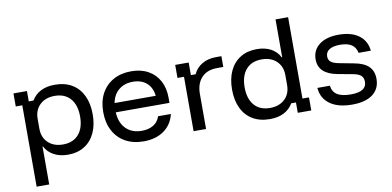

<svg xmlns="http://www.w3.org/2000/svg" viewBox="-81 -951 2862 1402"><g transform="rotate(-10 1350.0 -250.0)"><path d="M89.2 200V-403.3H40.8V-500H140.8V-423.3H175.8Q200.8 -465.8 244.2 -487.9Q287.5 -510 347.5 -510Q423.3 -510 475.8 -478.3Q528.3 -446.7 556.2 -388.3Q584.2 -330 584.2 -250Q584.2 -170 556.7 -111.7Q529.2 -53.3 477.9 -21.7Q426.7 10 355.8 10Q296.7 10 252.5 -13.8Q208.3 -37.5 185.8 -80.8H182.5V200ZM333.3 -70Q408.3 -70 449.6 -117.5Q490.8 -165 490.8 -250Q490.8 -335 449.6 -382.5Q408.3 -430 333.3 -430Q265 -430 223.8 -390.8Q182.5 -351.7 182.5 -286.7V-213.3Q182.5 -148.3 223.8 -109.2Q265 -70 333.3 -70Z M918.3 10Q840 10 782.5 -22.1Q725 -54.2 693.8 -113.3Q662.5 -172.5 662.5 -251.7Q662.5 -330.8 693.8 -388.8Q725 -446.7 781.7 -478.3Q838.3 -510 914.2 -510Q986.7 -510 1039.6 -480.8Q1092.5 -451.7 1121.7 -398.3Q1150.8 -345 1150.8 -271.7V-234.2H752.5Q756.7 -155.8 800.4 -112.1Q844.2 -68.3 917.5 -68.3Q968.3 -68.3 1003.3 -89.6Q1038.3 -110.8 1051.7 -152.5H1146.7Q1128.3 -75 1067.9 -32.5Q1007.5 10 918.3 10ZM755.8 -302.5H1060.8Q1054.2 -364.2 1015.4 -398.3Q976.7 -432.5 913.3 -432.5Q850.8 -432.5 809.2 -398.3Q767.5 -364.2 755.8 -302.5Z M1288.3 0V-403.3H1240V-500H1340V-406.7H1375Q1395.8 -452.5 1439.6 -478.3Q1483.3 -504.2 1542.5 -504.2H1583.3V-424.2H1537.5Q1462.5 -424.2 1421.7 -380Q1380.8 -335.8 1380.8 -260.8V0Z M1854.2 10Q1779.2 10 1726.2 -21.7Q1673.3 -53.3 1645.4 -111.7Q1617.5 -170 1617.5 -250Q1617.5 -330 1645 -388.3Q1672.5 -446.7 1723.8 -478.3Q1775 -510 1845.8 -510Q1905.8 -510 1949.6 -486.7Q1993.3 -463.3 2015.8 -419.2H2019.2V-700H2112.5V-96.7H2160.8V0H2060.8V-76.7H2025.8Q2000.8 -34.2 1957.5 -12.1Q1914.2 10 1854.2 10ZM1868.3 -70Q1936.7 -70 1977.9 -109.2Q2019.2 -148.3 2019.2 -213.3V-286.7Q2019.2 -351.7 1977.9 -390.8Q1936.7 -430 1868.3 -430Q1793.3 -430 1752.1 -382.5Q1710.8 -335 1710.8 -250Q1710.8 -165 1752.1 -117.5Q1793.3 -70 1868.3 -70Z M2463.3 10Q2359.2 10 2299.2 -33.3Q2239.2 -76.7 2233.3 -154.2H2325.8Q2331.7 -108.3 2365.8 -86.7Q2400 -65 2466.7 -65Q2583.3 -65 2583.3 -138.3Q2583.3 -168.3 2565.4 -184.6Q2547.5 -200.8 2505 -208.3L2395.8 -228.3Q2256.7 -254.2 2256.7 -360.8Q2256.7 -430 2309.2 -470Q2361.7 -510 2452.5 -510Q2546.7 -510 2602.1 -469.2Q2657.5 -428.3 2665 -354.2H2574.2Q2565.8 -395.8 2535.4 -415.8Q2505 -435.8 2450 -435.8Q2399.2 -435.8 2371.2 -418.3Q2343.3 -400.8 2343.3 -367.5Q2343.3 -341.7 2361.2 -327.1Q2379.2 -312.5 2419.2 -305L2528.3 -284.2Q2601.7 -270.8 2635.8 -236.7Q2670 -202.5 2670 -145Q2670 -71.7 2616.7 -30.8Q2563.3 10 2463.3 10Z"/></g></svg>

Font: Funnel Display
Style: Regular
Weight: 400
Designer: NORD ID, Kristian Moeller
Foundry: Dicotype
Version: Version 1.000